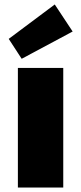

<svg xmlns="http://www.w3.org/2000/svg" viewBox="-20 -839 363 859"><path d="M60 0V-535H263V0ZM77 -576 19 -665 225 -819 305 -698Z"/></svg>

Font: Lexend Black
Style: Regular
Weight: 900
Designer: Bonnie Shaver-Troup, Thomas Jockin
Foundry: Lexend
Version: Version 1.007; ttfautohint (v1.8.3)